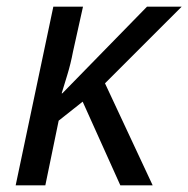

<svg xmlns="http://www.w3.org/2000/svg" viewBox="-20 -556 565 576"><path d="M27 0 140 -536H229L199 -401Q192 -364 181.5 -330Q171 -296 165 -276H167L421 -536H525L295 -306L438 0H341L228 -251L156 -194L116 0Z"/></svg>

Font: Noto Sans IKEA
Style: Italic
Weight: 400
Italic angle: -12°
Designer: Monotype Design Team
Foundry: Monotype Imaging Inc.
Version: Version 2.001